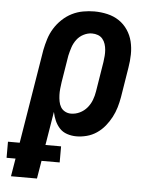

<svg xmlns="http://www.w3.org/2000/svg" viewBox="-106 -582 659 832"><g transform="rotate(5 223.5 -166.5)"><path d="M-27 205 -14 127H-53V57H-2L65 -352Q70 -377 77.5 -401Q85 -425 98.5 -447Q112 -469 131.5 -487.5Q151 -506 174 -517.5Q197 -529 222 -533.5Q247 -538 271 -538Q300 -538 328 -531.5Q356 -525 378.5 -510Q401 -495 416.5 -472Q432 -449 438.5 -422Q445 -395 444.5 -366Q444 -337 439 -308L418 -178Q414 -155 407.5 -133Q401 -111 390 -90Q379 -69 363.5 -50Q348 -31 328 -17.5Q308 -4 285 2Q262 8 240 8Q219 8 199.5 1.5Q180 -5 167 -19Q154 -33 146 -51Q138 -69 134 -89L110 57H178V127H99L86 205ZM208 -88Q228 -88 246.5 -97Q265 -106 278 -121.5Q291 -137 298 -155.5Q305 -174 308 -193L329 -323Q331 -337 332 -350Q333 -363 332 -376Q331 -389 327 -401.5Q323 -414 315 -423.5Q307 -433 295 -437.5Q283 -442 269 -442Q251 -442 233 -433Q215 -424 203 -408Q191 -392 185 -373.5Q179 -355 175 -337L156 -220Q154 -206 152.5 -192Q151 -178 151.5 -164Q152 -150 154.5 -136.5Q157 -123 163.5 -112Q170 -101 182 -94.5Q194 -88 208 -88Z"/></g></svg>

Font: Iosevka Slab
Style: Bold Italic
Weight: 700
Italic angle: -9°
Monospace: yes
Designer: Belleve Invis
Foundry: Belleve Invis
Version: Version 11.1.0; ttfautohint (v1.8.3)